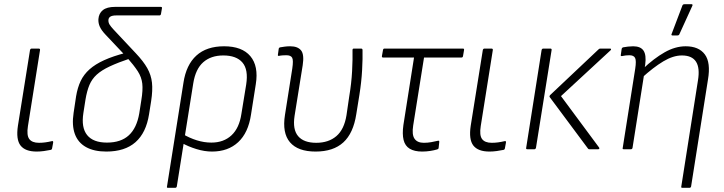

<svg xmlns="http://www.w3.org/2000/svg" viewBox="-20 -716 3472 921"><path d="M156 11Q101 11 78.5 -18Q56 -47 66 -113L124 -476Q126 -483 132 -483H165Q173 -483 172 -476L114 -111Q107 -67 120.5 -49Q134 -31 167 -31Q182 -31 197 -33Q212 -35 229 -39Q236 -41 235 -32L230 -5Q229 2 223 3Q209 6 191 8.5Q173 11 156 11Z M490 11Q431 11 392.5 -10.5Q354 -32 339 -73.5Q324 -115 333 -174L345 -254Q352 -296 367 -327.5Q382 -359 409.5 -383.5Q437 -408 480 -427.5Q523 -447 585 -463L608 -437Q546 -416 506.5 -397.5Q467 -379 444 -358Q421 -337 409 -308.5Q397 -280 390 -238L380 -174Q369 -104 398 -68Q427 -32 493 -32Q560 -32 598 -67Q636 -102 648 -172L658 -236Q666 -284 662.5 -315Q659 -346 641 -374Q623 -402 587 -443L486 -550Q467 -570 459 -587.5Q451 -605 452 -624Q454 -652 473.5 -667.5Q493 -683 532 -683H751Q758 -683 757 -677L752 -648Q750 -642 745 -642H538Q518 -642 509 -636Q500 -630 500 -618Q500 -607 506 -597.5Q512 -588 525 -574L631 -461Q668 -422 686.5 -389Q705 -356 709 -319.5Q713 -283 705 -231L695 -168Q681 -79 630 -34Q579 11 490 11Z M786 185Q779 185 781 179L860 -319Q873 -405 922 -449.5Q971 -494 1055 -494Q1141 -494 1181 -446.5Q1221 -399 1207 -312L1184 -166Q1171 -79 1122.5 -34Q1074 11 997 11Q961 11 922 -1Q883 -13 851 -31L857 -73Q889 -54 924 -43Q959 -32 994 -32Q1053 -32 1090.5 -67Q1128 -102 1138 -170L1161 -311Q1172 -382 1143 -416Q1114 -450 1051 -450Q992 -450 955 -417.5Q918 -385 907 -316L828 179Q826 185 820 185Z M1494 11Q1409 11 1371 -33.5Q1333 -78 1347 -165L1382 -387Q1388 -427 1381.5 -439Q1375 -451 1354 -451Q1347 -451 1337.5 -450.5Q1328 -450 1318 -448Q1312 -447 1313 -453L1317 -482Q1318 -486 1319.5 -487Q1321 -488 1324 -489Q1334 -491 1347 -492.5Q1360 -494 1372 -494Q1408 -494 1424 -474.5Q1440 -455 1432 -403L1393 -160Q1383 -95 1410 -63Q1437 -31 1497 -31Q1556 -31 1593.5 -63Q1631 -95 1642 -163L1655 -252Q1666 -317 1669 -375.5Q1672 -434 1671 -476Q1671 -483 1677 -483H1712Q1719 -483 1719 -476Q1720 -436 1717 -380Q1714 -324 1704 -261L1689 -168Q1675 -77 1627 -33Q1579 11 1494 11Z M2005 11Q1968 11 1945.5 -2.5Q1923 -16 1916 -44.5Q1909 -73 1915 -116L1966 -440H1818Q1811 -440 1812 -447L1817 -475Q1818 -483 1824 -483H2201Q2207 -483 2206 -476L2201 -447Q2200 -440 2193 -440H2014L1962 -114Q1955 -70 1968.5 -50.5Q1982 -31 2013 -31Q2031 -31 2048 -34Q2065 -37 2082 -41Q2088 -42 2087 -34L2084 -6Q2083 -2 2081 -1Q2079 0 2076 1Q2063 5 2044 8Q2025 11 2005 11Z M2328 11Q2273 11 2250.5 -18Q2228 -47 2238 -113L2296 -476Q2298 -483 2304 -483H2337Q2345 -483 2344 -476L2286 -111Q2279 -67 2292.5 -49Q2306 -31 2339 -31Q2354 -31 2369 -33Q2384 -35 2401 -39Q2408 -41 2407 -32L2402 -5Q2401 2 2395 3Q2381 6 2363 8.5Q2345 11 2328 11Z M2807 0Q2802 0 2800 -4L2617 -250Q2614 -254 2619 -260L2851 -479Q2854 -483 2860 -483H2907Q2910 -483 2911 -480.5Q2912 -478 2909 -475L2671 -255L2854 -8Q2856 -5 2854.5 -2.5Q2853 0 2849 0ZM2510 0Q2502 0 2504 -7L2578 -476Q2580 -483 2586 -483H2620Q2627 -483 2626 -476L2551 -7Q2549 0 2543 0Z M3254 185Q3246 185 3248 179L3328 -330Q3348 -450 3251 -450Q3209 -450 3161.5 -421.5Q3114 -393 3057 -341L3063 -385Q3117 -436 3168 -465Q3219 -494 3269 -494Q3332 -494 3361 -455Q3390 -416 3376 -334L3295 179Q3293 185 3287 185ZM2973 0Q2965 0 2967 -6L3027 -386Q3033 -425 3026.5 -438Q3020 -451 2999 -451Q2990 -451 2981 -450Q2972 -449 2964 -447Q2956 -446 2958 -453L2962 -481Q2963 -485 2964.5 -486.5Q2966 -488 2969 -489Q2979 -491 2992.5 -492.5Q3006 -494 3017 -494Q3053 -494 3067 -473Q3081 -452 3075 -406L3071 -382L3070 -361L3014 -6Q3012 0 3006 0ZM3205 -546Q3202 -546 3201 -548.5Q3200 -551 3202 -554L3254 -691Q3256 -694 3258.5 -695Q3261 -696 3265 -696H3297Q3300 -696 3301.5 -694Q3303 -692 3301 -688L3239 -552Q3237 -546 3229 -546Z"/></svg>

Font: Sofia Sans Semi Condensed Light
Style: Italic
Weight: 300
Italic angle: -9°
Version: Version 4.100